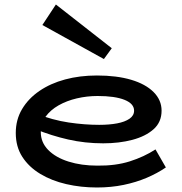

<svg xmlns="http://www.w3.org/2000/svg" viewBox="-20 -818 806 852"><path d="M410 14Q339 14 274 -1Q209 -16 158.5 -46.5Q108 -77 79 -122Q50 -167 50 -228Q50 -287 78 -334Q106 -381 155 -414.5Q204 -448 269 -465.5Q334 -483 410 -483Q498 -483 562 -464Q626 -445 661.5 -409.5Q697 -374 697 -327Q697 -276 661.5 -244.5Q626 -213 567.5 -197.5Q509 -182 438 -182Q357 -182 282.5 -199Q208 -216 139 -244V-314Q214 -285 284.5 -274.5Q355 -264 420 -264Q465 -264 499.5 -270.5Q534 -277 554.5 -291Q575 -305 575 -327Q575 -358 532.5 -375Q490 -392 413 -392Q366 -392 321 -381.5Q276 -371 240 -350.5Q204 -330 182.5 -300.5Q161 -271 161 -232Q161 -186 194 -152.5Q227 -119 284 -101Q341 -83 412 -83Q493 -82 556 -102Q619 -122 670 -155L716 -75Q678 -49 631 -29Q584 -9 528.5 2.5Q473 14 410 14ZM441 -556 168 -707 228 -798 476 -604Z"/></svg>

Font: BioRhyme SemiExpanded SemiBold
Style: Regular
Weight: 600
Width: 6
Designer: Aoife Mooney
Foundry: Aoife Mooney Type
Version: Version 1.600;gftools[0.9.33]